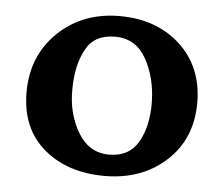

<svg xmlns="http://www.w3.org/2000/svg" viewBox="-41 -493 641 550"><g transform="rotate(5 280.0 -218.0)"><path d="M105 -380Q176 -448 282 -448Q388 -448 456 -386Q524 -324 525 -221Q525 -116 455 -52Q385 12 278 12Q171 12 103 -46Q35 -104 35 -208Q35 -312 105 -380ZM395 -210Q394 -280 364 -334Q334 -388 274 -388Q214 -388 190 -342Q165 -296 165 -227Q164 -158 196 -104Q228 -50 286 -50Q344 -50 370 -96Q396 -142 395 -210Z"/></g></svg>

Font: Lusitana
Style: Bold
Weight: 700
Designer: Ana Paula Megda
Foundry: Ana Paula Megda
Version: Version 1.001; ttfautohint (v1.4.1)